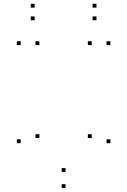

<svg xmlns="http://www.w3.org/2000/svg" viewBox="-20 -954 660 996"><path d="M184.2 -237.8V-257.8H164.2V-237.8ZM184.2 -720V-740H164.2V-720ZM87.3 -720V-740H67.3V-720ZM87.3 -211.2V-231.2H67.3V-211.2ZM320 21.5V1.5H300V21.5ZM552.7 -211.2V-231.2H532.7V-211.2ZM552.7 -720V-740H532.7V-720ZM455.8 -720V-740H435.8V-720ZM455.8 -237.8V-257.8H435.8V-237.8ZM320 -62V-82H300V-62ZM159.5 -914.3V-934.3H139.5V-914.3ZM159.5 -848.8V-868.8H139.5V-848.8ZM480.5 -848.8V-868.8H460.5V-848.8ZM480.5 -914.3V-934.3H460.5V-914.3Z"/></svg>

Font: Monaspace Neon Dots Var
Style: Regular
Weight: 400
Designer: Riley Cran and the Lettermatic Team
Version: Version 1.100 (Monaspace Neon Dots)